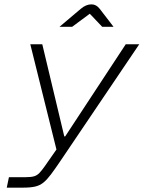

<svg xmlns="http://www.w3.org/2000/svg" viewBox="-20 -699 672 881"><path d="M11 162 21 114H98Q122 114 136 110Q150 106 161 94.5Q172 83 186 63L239 -13L119 -496H174L275 -73H279L557 -496H619L257 40Q232 77 214 101Q196 125 179.5 138.5Q163 152 141.5 157Q120 162 87 162ZM253 -576 350 -658Q363 -669 375 -674Q387 -679 400 -679Q422 -679 438 -658L501 -576H449L392 -636L311 -576Z"/></svg>

Font: Atkinson Hyperlegible Mono ExtraLight
Style: Italic
Weight: 200
Italic angle: -12°
Monospace: yes
Designer: Elliott Scott, Megan Eiswerth, Linus Boman, Theodore Petrosky, Letters from Sweden
Foundry: Applied Design Works, Letters from Sweden
Version: Version 2.001